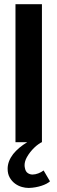

<svg xmlns="http://www.w3.org/2000/svg" viewBox="-20 -680 272 918"><path d="M119.5 218.5H115.5Q101 218.5 85 214Q67 209 51.8 197.8Q36.5 186.5 26.5 169Q16.5 151.5 16.5 127Q16.5 91 43 56.5Q68.5 25 110 0H54V-660H180.5V0H179.5Q174.5 2 164.8 8.8Q155 15.5 145 25Q122 47 108 72.5Q97.5 92 97.5 110Q97.5 117.5 99.5 125Q102.5 140.5 112.8 147.5Q123 154.5 135.5 154.5Q148.5 154.5 163 149Q177.5 143.5 188.5 135L219 187Q212.5 193 202 198.5Q191.5 204 178.5 208.2Q165.5 212.5 150.5 215.2Q135.5 218 119.5 218.5Z"/></svg>

Font: Lucymar Sans SemiBold
Style: Regular
Weight: 600
Foundry: The League of Moveable Type (original font) / Main changes by Cristiano Sobral with portions from Mirco Monsees
Version: Version 2.001;August 30, 2020;FontCreator 13.0.0.2681 64-bit